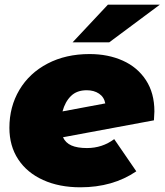

<svg xmlns="http://www.w3.org/2000/svg" viewBox="-20 -787 700 817"><path d="M637 -313Q637 -301 635 -275L248 -203Q259 -179 284 -168Q309 -157 350 -157Q415 -157 466 -195L560 -58Q460 10 322 10Q232 10 163.5 -21Q95 -52 57.5 -109Q20 -166 20 -243Q20 -333 62.5 -404.5Q105 -476 182.5 -516.5Q260 -557 361 -557Q440 -557 502.5 -529Q565 -501 601 -446Q637 -391 637 -313ZM246 -313 428 -347Q423 -374 401.5 -388.5Q380 -403 349 -403Q307 -403 282 -378.5Q257 -354 246 -313ZM439 -767H660L445 -607H289Z"/></svg>

Font: Montserrat Alternates Black
Style: Italic
Weight: 900
Italic angle: -11.3°
Designer: Julieta Ulanovsky
Foundry: Julieta Ulanovsky
Version: Version 7.200